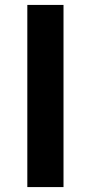

<svg xmlns="http://www.w3.org/2000/svg" viewBox="-20 -760 369 780"><path d="M91 0H238V-740H91Z"/></svg>

Font: Kinto Sans
Style: Bold
Weight: 700
Designer: Authors: Ryoko NISHIZUKA  (kana & ideographs); Paul D. Hunt (Latin, Greek & Cyrillic); Wenlong ZHANG  (bopomofo); Sandol
Foundry: Adobe Systems Incorporated, ookami Inc.
Version: Version 0.001